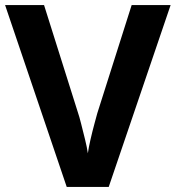

<svg xmlns="http://www.w3.org/2000/svg" viewBox="-20 -734 690 754"><path d="M650 -714 407 0H242L0 -714H153L287 -289Q291 -278 298.5 -248.5Q306 -219 314 -186.5Q322 -154 325 -132Q328 -154 335.5 -186.5Q343 -219 351 -248.5Q359 -278 362 -289L497 -714Z"/></svg>

Font: Noto Sans Kannada
Style: Regular
Weight: 400
Designer: Jelle Bosma - Monotype Design Team
Foundry: Monotype Imaging Inc.
Version: Version 2.003